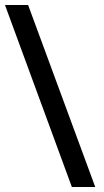

<svg xmlns="http://www.w3.org/2000/svg" viewBox="-38 -752 417 772"><path d="M-18 -732H75L345 0H251Z"/></svg>

Font: Rosario
Style: Italic
Weight: 400
Italic angle: -8.05°
Designer: Hector Gatti
Foundry: Omnibus Type
Version: Version 1.201